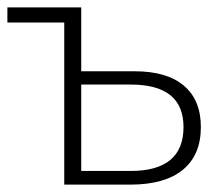

<svg xmlns="http://www.w3.org/2000/svg" viewBox="-20 -500 593 520"><path d="M524 -156Q524 -80 475 -40Q426 0 333 0H154V-439H0V-480H200V-307H344Q432 -307 478 -268Q524 -229 524 -156ZM477 -156Q477 -271 334 -271H200V-37H334Q477 -37 477 -156Z"/></svg>

Font: Montserrat Ace
Style: Light
Weight: 300
Designer: Julieta Ulanovsky
Foundry: Julieta Ulanovsky
Version: Version 1